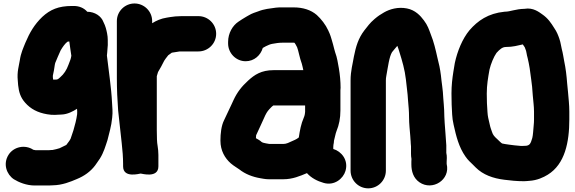

<svg xmlns="http://www.w3.org/2000/svg" viewBox="-20 -810 3226 1077"><path d="M380.2 -497.4C377.3 -478.4 374 -472.6 363.8 -446C353.6 -417.5 338.1 -394 318.3 -377.2C304.8 -365 304.3 -363.5 288 -363.5C284.4 -363.5 281.4 -363.5 278 -363.7C277.6 -367.5 277.3 -370.3 276.5 -376.5V-385.9C276.9 -389 277.9 -394.3 279.2 -399.1C284 -416.9 286.6 -447.8 289.7 -456.7C298.4 -476.7 310.9 -508.6 320.1 -527.3C331.2 -546.6 345.8 -566.9 358.7 -576.1C360 -576.4 363.7 -577.1 368.7 -577.7C371.7 -549.4 377.2 -521.9 380.2 -497.4ZM254 32.5H179.6C177.1 32 172.1 31.1 166.8 30.1C120.3 -0.8 56.4 12.9 27.7 58.6C-4.6 110 17.5 168.8 57.7 195.5C84.8 212.4 128.6 230.5 174 230.5H254C261.3 230.5 267.6 230.2 275 229.5C329.4 228.9 375.9 209.4 410.3 194.7C451.5 178 487.3 153.1 514 117.5C522.2 106.6 527.6 98.7 540.5 79.3C562 45 571.9 8.9 582.6 -23.1C582.8 -23.9 583.3 -25.4 583.5 -26.4C591.8 -61.7 604.6 -100.6 609.3 -150C613.3 -183.5 609.8 -207.5 608.5 -233.9C604.3 -320.1 589.2 -414.7 579.7 -498.4C580.1 -503.2 580.7 -509.6 581.4 -515.7L583.3 -541.3C584.5 -551.4 585.3 -562.5 584.5 -574.5V-586C584.5 -598 583.2 -610.2 580.8 -622.4C576.9 -641.5 572.7 -662.5 560.2 -686.5C548.3 -719.5 511.9 -743.9 469.5 -744.1C450.1 -766.4 422.6 -776.5 394 -776.5H384C307.6 -776.5 261.6 -756.1 217.3 -715.4C172.7 -672.6 146.3 -627 122.3 -570.1C110.3 -539.6 97 -513.2 90.9 -470.6C86.2 -440.4 74.8 -407.7 79.7 -358.6L81.7 -332.5C85.9 -294.4 94.3 -264.2 121 -234C151.8 -198.9 191 -178.2 244.2 -169.1C275.2 -163.2 302.1 -166.2 327.1 -167.6C359 -169.3 388.4 -184.6 412.1 -199.8C413 -188.7 413.5 -181.4 412.7 -169.7C408.9 -140 400.5 -108.4 392 -79.4C387.5 -63.6 382.1 -52.1 376 -31.8C369.7 -19.2 361.7 -10.7 351.9 3C350.5 4.4 335.5 10.4 314.2 21.4C303.5 24.8 287.2 29.1 273.8 31.5H268C263.6 31.5 258.5 32.5 254 32.5Z M635.5 -692V-372C635.5 -310 638.2 -248.2 642.7 -190.3C650.3 -126.9 655.3 -68.6 662.8 -6.5C667.3 31.7 670.5 74.2 670.5 109V123C670.5 191.6 763.7 163.5 769 163.5C774.9 163.5 868.5 191.6 868.5 123V59C868.5 21.6 860.5 -1.8 860.5 -27.7C859.8 -46.2 859.5 -62 859.5 -80V-382.6C860.1 -385.4 863.8 -396.2 866.4 -405.8C880.6 -429.5 887.7 -442.6 901.1 -469.4C906.5 -478.9 911.7 -484 923.6 -499.9C933.3 -506.8 942.6 -513.9 943.8 -514.5C944.1 -514.6 975.3 -519.4 988.1 -521.5H1093C1147.6 -521.5 1192.5 -565.5 1192.5 -620.5C1192.5 -675.5 1147.6 -719.5 1093 -719.5H998C990 -719.5 983.5 -719.2 975.1 -718.5C967.6 -718.4 958.2 -717.6 949.4 -716.1L934.3 -714.2C927.7 -713.4 923.7 -712 916.1 -711.2C882 -705.9 856.2 -693.9 833.5 -679.7V-692C833.5 -746.5 788.6 -790.5 734.5 -790.5C680.5 -790.5 635.5 -746.5 635.5 -692Z M1890.5 -317C1890.5 -353.5 1886.8 -391.6 1880.9 -426.4C1876.1 -452.9 1871.2 -487.5 1860.1 -516.3C1857 -524.5 1853 -543.9 1848.1 -561.3L1839.9 -589.7C1835.8 -602.9 1833.4 -611.9 1829.3 -621.2L1821.2 -639.4C1806.7 -671.4 1781.4 -703.8 1756.9 -726C1723.7 -754.8 1678.4 -768.5 1628 -768.5H1565C1553.5 -768.5 1539.8 -768.9 1527.7 -767.1C1494.9 -762.4 1462.2 -760 1427.5 -746C1412.7 -740.7 1394.6 -735.8 1373.8 -723.2L1360.8 -715.8C1347.6 -708.5 1327.8 -695.3 1317.2 -688.2C1285.2 -666.9 1259.5 -624.2 1259.5 -575V-566C1259.5 -512.6 1303.1 -466.5 1358 -466.5C1406.1 -466.5 1442.4 -500.3 1454 -541.1L1471.5 -550.8C1483.2 -556.6 1497.2 -562.6 1507 -564C1527 -567.6 1544.2 -570.5 1563 -570.5H1628C1629.6 -570.5 1630.5 -570.2 1632.2 -569.9C1636.3 -564.6 1640.7 -556.8 1646.7 -544.7C1654.9 -523.5 1659.8 -488.1 1673.2 -451.8L1677.5 -434.5C1678.7 -429 1680.1 -422.6 1681.4 -416.5H1515C1445.6 -416.5 1407.7 -390.7 1371.7 -357.7C1336.2 -325.3 1311 -293.9 1290 -248.8L1278.2 -223.2C1263.8 -194.3 1249.6 -161 1236.5 -134.8C1221.4 -104.7 1216.5 -61 1216.5 -21C1216.5 35.8 1242 77.5 1274.3 106.2C1293.4 122.7 1313.2 132.8 1322.6 140.3C1355.3 166.4 1396.9 182.5 1441.7 190L1458.5 192.9C1467.5 194.5 1477.9 195.5 1488 195.5H1569C1621.6 195.5 1662.4 177.6 1701.8 161.1C1726.4 188.5 1759.7 205.8 1795.6 216C1855.6 233.5 1905.3 192.1 1918 148.5C1935.7 87.7 1894.7 38.7 1849.5 25.7V14.5C1850 10.2 1850.2 8.8 1850.4 2.2C1851.8 -4.6 1853.5 -12.9 1853.5 -21C1859.5 -42.1 1861.4 -59 1867.7 -74.9C1882 -109.6 1889.5 -146.6 1889.5 -191V-304C1889.5 -307.3 1890.5 -312.8 1890.5 -317ZM1691.5 -218.5V-182.3L1689.9 -169.5C1688.8 -162.9 1686.9 -156.4 1683.7 -149.2C1668.8 -115.6 1661.8 -77.5 1656.1 -39L1645.4 -31.4C1636.6 -26.1 1632.3 -24.7 1624.3 -21C1600.7 -10.2 1586.9 -2.5 1569 -2.5H1494C1492.2 -2.5 1489.9 -2.7 1488.3 -3L1471.5 -5.9C1464.1 -7.2 1452.1 -9.9 1447.4 -13.6C1438.7 -22.2 1427.9 -27.8 1415.5 -34.9C1415.6 -40.9 1416.1 -48.4 1416.8 -51.9C1417.4 -52.9 1418 -54.1 1418.5 -55.2C1429.6 -81.3 1445.3 -110.8 1458.4 -142L1467.8 -162.8C1478.9 -184.7 1483.6 -190.5 1504.2 -211.2C1506.8 -213.3 1509.6 -215.6 1513.1 -218.5Z M2285.5 11.2V53C2285.5 62.6 2286.3 71.5 2288.1 81.7C2287.7 86.6 2287.5 91.8 2287.5 97V112C2287.5 150.5 2298.5 188.7 2332.7 212.4C2405.6 262.7 2507.5 198.7 2485.5 109.6V97C2485.5 86.8 2488.5 68.5 2483.5 47.4V7C2483.5 6.5 2483.5 5.7 2483.5 5C2481 -41.7 2477 -77 2474.4 -120.1L2472.5 -155C2472.5 -167.3 2472.1 -182.2 2471.4 -193.4L2469.4 -223.5C2468.8 -233.5 2467.2 -244.5 2466.5 -259.6C2464.6 -308.6 2457.2 -344.5 2453.3 -387C2448.5 -425.4 2442.7 -451.2 2433.5 -486.8C2423.8 -530.2 2413.5 -575.7 2395.9 -618.7C2386.7 -643.2 2379 -668.1 2357.9 -695.6C2338.3 -722.2 2309.3 -753.7 2262.1 -762.8C2212.4 -772.4 2166.7 -759 2134.3 -740.5C2113.7 -728.5 2101.9 -721.1 2081.2 -703.6C2052.9 -679.6 2041.8 -661.5 2023.6 -639.3C1989.8 -595 1976.4 -549.2 1965.1 -492.6C1958.9 -453.2 1946.5 -412.8 1946.5 -359V147C1946.5 201.6 1990.5 246.5 2045.5 246.5C2100.5 246.5 2144.5 201.6 2144.5 147V-359C2144.5 -367.5 2145.2 -374.7 2146.8 -383C2156.7 -437.1 2163.2 -491.4 2179 -517.3C2190.3 -530.2 2199.7 -543.3 2208.8 -552.8C2213 -542 2216.3 -532.8 2220.1 -519.3C2235.9 -469.4 2250.7 -418.5 2256.7 -365.2C2260.6 -323.1 2266.6 -289.4 2268.6 -249.5C2271.9 -209.3 2274.5 -188.6 2274.5 -152C2274.5 -115.7 2279 -78.5 2281.5 -45.6C2281.9 -31.1 2283.5 -22.8 2283.5 -18C2283.5 -8.1 2284.6 -2.3 2285.5 11.2Z M2814 -744.5C2813.1 -744.5 2811.5 -744.4 2810.3 -744.3C2718 -735.1 2659.7 -693.7 2613.4 -640.3C2573.8 -592.7 2545.4 -522.7 2531.3 -456.9C2531.2 -456.5 2531.1 -455.7 2531 -455.2L2523 -406.9C2517.2 -369.5 2512.5 -331.5 2512.5 -286C2512.5 -264.5 2512.8 -245.1 2513.5 -223.1C2516.2 -184.9 2514.7 -150.6 2524.5 -110.4C2538.6 -46.8 2553.6 15.2 2591.1 68.2C2605 88.7 2620.5 101.5 2631.5 112.5L2648.5 129.5C2689.4 170.4 2745.6 190.4 2808.3 198.2C2842.8 202.5 2876.6 206.5 2919 206.5C2929.8 206.5 2939.2 205.2 2949.3 204.4C2993.2 201.7 3028.4 184.9 3052.7 169.9C3149.1 110.6 3173.5 -12.8 3173.5 -140V-185C3173.5 -222.4 3168.9 -260.4 3166.3 -292.4L3161.4 -342.2C3158.1 -385.9 3153.5 -426 3144.7 -467.5C3140.6 -488.3 3138 -510.2 3131.2 -535C3127 -550.1 3126 -569 3117.4 -593.5C3111 -611.5 3104.1 -631.1 3088.2 -653.8C3072.2 -679.4 3054.3 -707.4 3021.1 -730C3006.1 -740.2 2971.4 -769.6 2922 -760.5C2873.6 -759.8 2841.3 -744.5 2814 -744.5ZM2912.6 -560.9C2915.8 -556 2918.6 -551.8 2923.6 -544.7C2925.2 -541.1 2927.4 -534.3 2931 -524.6C2933.3 -518.7 2933.3 -507.3 2939.8 -484.2C2948.4 -449.4 2955.1 -405.7 2959.8 -363.6L2964.7 -324.2L2968.6 -274.1C2970.8 -245.9 2975.5 -213.1 2975.5 -185V-140C2975.5 -128.5 2974.9 -118.1 2973.7 -106.8C2971.2 -80.4 2970 -52 2965.8 -36C2956.3 -3 2951.1 3.8 2933.4 7.5C2927.4 7.6 2921.9 7.8 2913.5 8.5H2900.8C2879.1 6.4 2851.3 4.3 2833.7 1.1C2819.9 -1.4 2801.8 -3 2796.4 -5.2C2788.2 -10.2 2780.1 -20 2769.9 -29C2753.4 -43.7 2744.8 -53.4 2739.9 -69.8C2734.6 -87.4 2732 -88.4 2726.6 -114C2720.1 -142.6 2715.9 -155.4 2714.4 -181.7C2711.7 -213 2710.5 -250.1 2710.5 -285C2710.5 -334.8 2717.7 -373.5 2725.8 -419.7C2733.2 -451.8 2750.2 -492.7 2765.1 -513.3C2783.7 -533.8 2798.3 -546.5 2818 -546.5C2857.6 -546.5 2883.6 -554.6 2912.6 -560.9Z"/></svg>

Font: Smoothie
Style: ExBd
Weight: 800
Foundry: Cannot Into Space Fonts
Version: Version 0.8